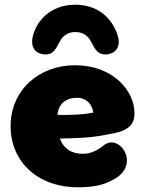

<svg xmlns="http://www.w3.org/2000/svg" viewBox="-20 -783 620 815"><path d="M319 12C392 11 434 -3 472 -27C575 -91 485 -220 419 -165C396 -146 365 -130 333 -130C282 -130 250 -153 234 -195C299 -196 365 -198 425 -210C477 -220 551 -226 551 -301C551 -400 458 -506 298 -506C144 -506 25 -399 25 -248C25 -94 143 15 319 12ZM167 -552C203 -549 215 -570 234 -607C248 -634 271 -647 300 -647C329 -647 352 -634 366 -607C385 -570 397 -549 433 -552C468 -555 492 -581 482 -623C466 -688 410 -763 300 -763C190 -763 131 -689 118 -623C110 -581 132 -555 167 -552ZM224 -295C228 -343 260 -368 308 -368C344 -368 371 -343 376 -305C326 -295 278 -295 224 -295Z"/></svg>

Font: SN Pro Black
Style: Regular
Weight: 900
Designer: Tobias Whetton
Foundry: Supernotes
Version: Version 1.001;Glyphs 3.2 (3249)